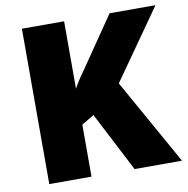

<svg xmlns="http://www.w3.org/2000/svg" viewBox="-80 -792 851 869"><g transform="rotate(-10 345.5 -357.0)"><path d="M687 0H469L328 -273L271 -239V0H77V-714H271V-404Q283 -427 299 -450.5Q315 -474 330 -495L480 -714H691L466 -394Z"/></g></svg>

Font: Noto Sans Khmer UI Black
Style: Regular
Weight: 900
Designer: Danh Hong and the Monotype Design Team
Foundry: Monotype Imaging Inc.
Version: Version 2.002; ttfautohint (v1.8.4.7-5d5b)